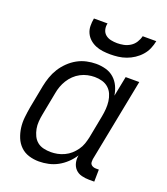

<svg xmlns="http://www.w3.org/2000/svg" viewBox="-139 -847 829 955"><g transform="rotate(20 275.0 -369.0)"><path d="M178 12Q150 12 124.5 4Q99 -4 80.5 -22Q62 -40 52 -64.5Q42 -89 38.5 -115.5Q35 -142 38 -170.5Q41 -199 46 -227L69 -347Q74 -372 82.5 -396.5Q91 -421 105 -443.5Q119 -466 139 -485.5Q159 -505 182.5 -518Q206 -531 231.5 -536.5Q257 -542 281 -542Q308 -542 333 -535Q358 -528 376.5 -511.5Q395 -495 405.5 -472.5Q416 -450 420 -424L441 -530H513L427 -90Q426 -82 426.5 -74.5Q427 -67 431.5 -62Q436 -57 443 -54.5Q450 -52 457 -52H473L472 12H444Q424 12 404.5 7Q385 2 372 -11.5Q359 -25 354.5 -44.5Q350 -64 354 -84Q340 -62 320 -43Q300 -24 277 -11.5Q254 1 228.5 6.5Q203 12 178 12ZM218 -52Q235 -52 253 -55.5Q271 -59 289 -67.5Q307 -76 321 -88.5Q335 -101 346.5 -117Q358 -133 364 -150.5Q370 -168 374 -186L397 -306Q401 -327 402.5 -347.5Q404 -368 401.5 -387.5Q399 -407 391.5 -424.5Q384 -442 370 -454.5Q356 -467 337 -472.5Q318 -478 297 -478Q279 -478 260 -474Q241 -470 223 -460.5Q205 -451 190.5 -437Q176 -423 165.5 -406Q155 -389 148.5 -371Q142 -353 139 -335L116 -215Q112 -195 110.5 -175Q109 -155 112.5 -136.5Q116 -118 124 -101Q132 -84 146 -72.5Q160 -61 179 -56.5Q198 -52 218 -52ZM330 -610Q310 -610 290 -612.5Q270 -615 252 -622.5Q234 -630 220 -642.5Q206 -655 198 -672Q190 -689 189.5 -709Q189 -729 193 -750H265Q261 -733 265 -717Q269 -701 281 -691Q293 -681 309.5 -677.5Q326 -674 343 -674Q360 -674 377.5 -677.5Q395 -681 411 -691Q427 -701 437 -717Q447 -733 451 -750H523Q519 -729 510.5 -709Q502 -689 487 -672Q472 -655 453 -642.5Q434 -630 413 -622.5Q392 -615 371 -612.5Q350 -610 330 -610Z"/></g></svg>

Font: Lode
Style: Italic
Weight: 400
Italic angle: -11°
Monospace: yes
Designer: Belleve Invis
Foundry: Belleve Invis
Version: Version 29.2.0; ttfautohint (v1.8.3)